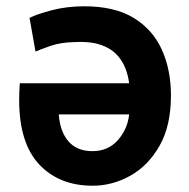

<svg xmlns="http://www.w3.org/2000/svg" viewBox="-20 -566 602 611"><path d="M524 -262Q524 -344 495 -408Q466 -472 405.5 -509Q345 -546 248 -546Q193 -546 145 -533.5Q97 -521 74 -509L93 -402Q112 -410 142.5 -420.5Q173 -431 216 -432Q251 -434 279 -429Q329 -419 356.5 -386.5Q384 -354 391 -301H43Q42 -288 41.5 -274.5Q41 -261 41 -248Q41 -111 104.5 -43Q168 25 275 25Q338 25 395 -7Q452 -39 488 -102.5Q524 -166 524 -262ZM391 -202Q386 -155 355 -120Q324 -85 274 -85Q225 -85 198 -116Q171 -147 167 -202Z"/></svg>

Font: Repo DemiBold
Style: Regular
Weight: 600
Designer: Stefan Peev
Foundry: Context Ltd
Version: Version 1.502